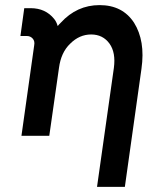

<svg xmlns="http://www.w3.org/2000/svg" viewBox="-20 -532 594 752"><path d="M469 200 534 -262Q542 -318 534.5 -363Q527 -408 505 -443Q460 -512 370 -512Q281 -512 218 -443Q215 -440 212 -437Q209 -434 206 -430Q204 -437 200.5 -444.5Q197 -452 192 -458Q158 -500 100 -500H75L60 -391H85Q99 -391 108 -381Q117 -371 114 -355L64 0H101H158H173L211 -266Q219 -327 255 -361Q291 -397 337 -397Q383 -397 409 -361Q434 -326 426 -266L360 200Z"/></svg>

Font: Unageo
Style: SemiBold-Italic
Weight: 600
Designer: Richard Sepsi
Foundry: Richard Sepsi
Version: Version 2.000